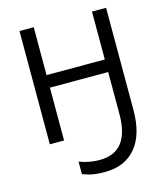

<svg xmlns="http://www.w3.org/2000/svg" viewBox="-137 -817 1005 1169"><g transform="rotate(-15 365.5 -232.0)"><path d="M643.1 -69.8Q643.1 85 573.7 167.5Q504.4 250 377.9 250Q336.9 250 306.4 245.1Q275.9 240.2 238.8 226.1V147Q298.8 170.9 367.2 170.9Q554.2 170.9 554.2 -67.9V-333H187V0H97.2V-713.9H187V-412.1H554.2V-713.9H643.1Z"/></g></svg>

Font: NotoSans
Style: Regular
Weight: 400
Designer: Monotype Design team
Foundry: Monotype Imaging Inc.
Version: Version 1.04; ttfautohint (v1.4.1)